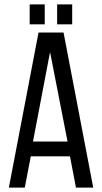

<svg xmlns="http://www.w3.org/2000/svg" viewBox="-20 -847 462 867"><path d="M114 -827H182V-737H114ZM238 -827H306V-737H238ZM296 -141H119L92 0H20L154 -700H267L401 0H323ZM206 -612 129 -208H285Z"/></svg>

Font: TypoPRO Bebas Neue
Style: Regular
Weight: 400
Designer: Ryoichi Tsunekawa
Foundry: Ryoichi Tsunekawa
Version: Version 001.003